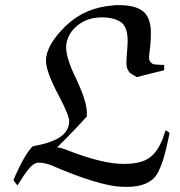

<svg xmlns="http://www.w3.org/2000/svg" viewBox="-20 -706 706 752"><path d="M475 -461Q475 -472 477.5 -502Q480 -532 480 -546Q480 -600 454 -619Q426 -638 379 -638Q322 -638 282.5 -605.5Q243 -573 239 -526Q237 -480 280 -394Q319 -310 320 -268V-250Q296 -222 244 -169L203 -128H210Q216 -128 238 -120Q362 -71 441 -65Q444 -65 452.5 -64.5Q461 -64 466 -64Q522 -64 554.5 -81.5Q587 -99 607 -140Q617 -158 625 -186L629 -196Q643 -187 644 -186Q642 -177 640 -165Q620 -66 595 -24Q564 26 476 26Q458 26 436 24Q355 13 228 -39Q219 -42 203.5 -49Q188 -56 179 -59.5Q170 -63 157 -66Q144 -69 133 -69Q124 -69 116 -65Q94 -54 57 7L49 20L45 16Q41 11 37 6Q33 1 33 0Q33 -4 57 -54Q75 -90 92 -114Q106 -133 111 -134Q228 -153 247 -208Q251 -219 251 -231Q251 -254 212 -328Q160 -425 160 -468Q160 -529 238 -605Q313 -677 425 -685L432 -686Q440 -686 445 -686Q510 -686 540.5 -661.5Q571 -637 571 -576Q571 -539 564 -488V-480Q564 -468 570.5 -461.5Q577 -455 583.5 -454Q590 -453 608 -452H623V-431L619 -430Q618 -430 611 -428Q604 -426 591 -423Q578 -420 566 -417L516 -404Q497 -415 491.5 -418.5Q486 -422 480.5 -433Q475 -444 475 -461Z"/></svg>

Font: KaTeX_Fraktur
Style: Regular
Weight: 400
Version: Version 1.1; ttfautohint (v1.3)